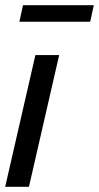

<svg xmlns="http://www.w3.org/2000/svg" viewBox="-21 -723 383 743"><path d="M-1 0 116 -510H208L91 0ZM54 -639 68 -703H342L328 -639Z"/></svg>

Font: Instrument Sans Condensed Medium
Style: Italic
Weight: 500
Width: 3
Italic angle: -13°
Designer: Rodrigo Fuenzalida
Foundry: fragTYPE
Version: Version 1.000;gftools[0.9.28]